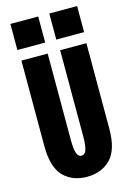

<svg xmlns="http://www.w3.org/2000/svg" viewBox="-136 -977 722 1056"><g transform="rotate(-15 225.0 -449.0)"><path d="M225 11Q142 11 91.2 -41Q40.5 -93 40.5 -213.5V-700H190V-207.5Q190 -155 198.5 -132Q207 -109 225 -109Q243.5 -109 252.2 -132Q261 -155 261 -207.5V-700H410.5V-213.5Q410.5 -93 359 -41Q307.5 11 225 11ZM34 -910.5H192.5V-762H34ZM255.5 -910.5H414V-762H255.5Z"/></g></svg>

Font: Trispace Condensed
Style: Bold
Weight: 700
Width: 3
Designer: Tyler Finck
Foundry: Etcetera Type Company
Version: Version 1.210; ttfautohint (v1.8.3)